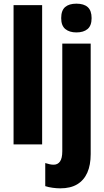

<svg xmlns="http://www.w3.org/2000/svg" viewBox="-20 -788 570 1048"><path d="M210 0H54V-760H210ZM309 240Q290 240 267.5 237Q245 234 227 228V102Q240 106 251 108.5Q262 111 273 111Q295 111 307.5 93.5Q320 76 320 37V-550H475V53Q475 113 456.5 154.5Q438 196 401.5 218Q365 240 309 240ZM314 -689Q314 -731 335.5 -749.5Q357 -768 397 -768Q438 -768 459 -749Q480 -730 480 -689Q480 -648 458 -629.5Q436 -611 397 -611Q359 -611 336.5 -629.5Q314 -648 314 -689Z"/></svg>

Font: Noto Sans Display Condensed ExtraBold
Style: Regular
Weight: 800
Width: 3
Designer: Monotype Design Team
Foundry: Monotype Imaging Inc.
Version: Version 2.003